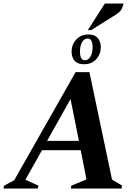

<svg xmlns="http://www.w3.org/2000/svg" viewBox="-53 -1077 790 1097"><path d="M-33 0 -30 -16 28 -47 379 -665H458L587 -51L645 -16L641 0H352L354 -16L441 -52L408 -219H187L92 -50L167 -16L163 0ZM216 -272H398L350 -511ZM427 -710Q390 -710 373 -730Q356 -750 356 -782Q356 -822 382.5 -851Q409 -880 452 -880Q488 -880 505.5 -859.5Q523 -839 523 -807Q523 -768 497 -739Q471 -710 427 -710ZM432 -733Q452 -733 464 -754Q476 -775 476 -808Q476 -857 448 -857Q428 -857 416 -836.5Q404 -816 404 -782Q404 -733 432 -733ZM449 -905 546 -1057H653Q650 -1042 642.5 -1026Q635 -1010 610 -994L468 -905Z"/></svg>

Font: Spectral
Style: Bold Italic
Weight: 700
Italic angle: -10°
Designer: Jean-Baptiste Levee
Foundry: Production Type
Version: Version 2.001